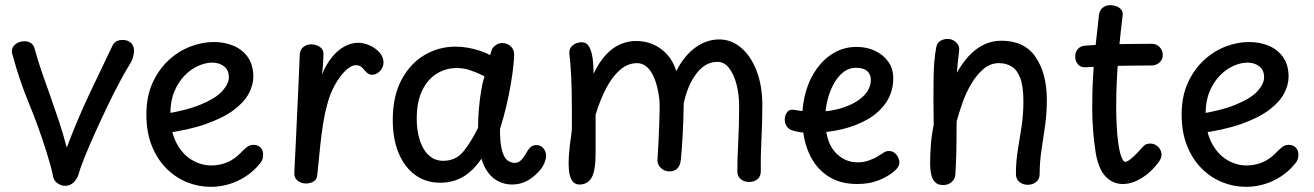

<svg xmlns="http://www.w3.org/2000/svg" viewBox="-20 -706 5100 745"><path d="M30 -489Q28 -494 27 -498Q26 -502 26 -506Q26 -519 33.5 -528Q41 -537 52 -541.5Q63 -546 75 -546Q89 -546 100 -539Q111 -532 115 -515Q127 -470 143 -424.5Q159 -379 175.5 -332.5Q192 -286 208.5 -236.5Q225 -187 239 -133Q260 -189 282 -241Q304 -293 327 -341.5Q350 -390 372.5 -437Q395 -484 417 -530Q422 -541 432.5 -546Q443 -551 455 -551Q470 -551 480 -545.5Q490 -540 495 -530.5Q500 -521 500 -509Q500 -501 498 -491.5Q496 -482 492 -472.5Q488 -463 482 -454Q468 -432 445.5 -390Q423 -348 398 -296Q373 -244 349.5 -192Q326 -140 308.5 -96.5Q291 -53 285 -30Q281 -17 273.5 -7Q266 3 256 9Q246 15 231 15Q218 15 204.5 6Q191 -3 187 -17Q182 -43 174.5 -69Q167 -95 159 -121Q129 -216 91.5 -307Q54 -398 30 -489Z M612 -188 586 -259Q694 -274 755.5 -299Q817 -324 842.5 -352.5Q868 -381 868 -406Q868 -434 849.5 -448.5Q831 -463 803 -463Q778 -463 749.5 -450.5Q721 -438 696.5 -413Q672 -388 656.5 -351Q641 -314 641 -264Q641 -197 664 -152.5Q687 -108 723.5 -86Q760 -64 800 -64Q832 -64 861 -76Q890 -88 914 -113Q925 -125 937 -134.5Q949 -144 963 -144Q975 -144 983.5 -139Q992 -134 996.5 -125.5Q1001 -117 1001 -106Q1001 -96 998.5 -88Q996 -80 989 -72Q965 -42 933.5 -21.5Q902 -1 867.5 9Q833 19 798 19Q750 19 705.5 1Q661 -17 625.5 -52.5Q590 -88 569 -140.5Q548 -193 548 -261Q548 -332 572 -384.5Q596 -437 634.5 -472.5Q673 -508 719 -525.5Q765 -543 810 -543Q852 -543 887 -528Q922 -513 942.5 -483Q963 -453 963 -408Q963 -377 945.5 -343.5Q928 -310 887.5 -279.5Q847 -249 779.5 -225Q712 -201 612 -188Z M1167 6Q1150 6 1135.5 -4.5Q1121 -15 1122 -36Q1125 -88 1127.5 -147Q1130 -206 1133 -266Q1136 -326 1138.5 -384Q1141 -442 1143 -493Q1144 -514 1157.5 -524Q1171 -534 1188 -534Q1200 -534 1211 -529.5Q1222 -525 1229 -516.5Q1236 -508 1235 -494Q1235 -487 1234.5 -476.5Q1234 -466 1233 -451.5Q1232 -437 1229 -417Q1246 -457 1268.5 -484.5Q1291 -512 1317 -526Q1343 -540 1370 -540Q1391 -540 1414 -530Q1437 -520 1452.5 -502.5Q1468 -485 1468 -463Q1468 -451 1461.5 -440Q1455 -429 1445 -422.5Q1435 -416 1423 -416Q1415 -416 1407.5 -421Q1400 -426 1395 -433Q1388 -442 1380.5 -447.5Q1373 -453 1361 -453Q1342 -453 1320 -431.5Q1298 -410 1279 -375.5Q1260 -341 1250 -302Q1240 -266 1233.5 -225Q1227 -184 1222 -135Q1217 -86 1211 -26Q1210 -14 1203 -7Q1196 0 1186.5 3Q1177 6 1167 6Z M1504 -240Q1504 -332 1537.5 -395.5Q1571 -459 1626.5 -492Q1682 -525 1747 -525Q1771 -525 1794 -521Q1817 -517 1839.5 -510Q1862 -503 1882 -492L1887 -510Q1891 -522 1903 -530.5Q1915 -539 1928 -539Q1948 -539 1961.5 -526.5Q1975 -514 1975 -494Q1975 -479 1972 -450.5Q1969 -422 1962.5 -382.5Q1956 -343 1945.5 -298Q1935 -253 1920 -205Q1920 -155 1927 -126Q1934 -97 1947 -85.5Q1960 -74 1979 -74Q1993 -74 2005 -88Q2017 -102 2029 -124Q2034 -132 2041.5 -137.5Q2049 -143 2062 -143Q2078 -143 2088.5 -130.5Q2099 -118 2099 -102Q2099 -91 2094 -77.5Q2089 -64 2081 -53Q2061 -26 2031.5 -8Q2002 10 1967 10Q1941 10 1917 -1Q1893 -12 1875.5 -34.5Q1858 -57 1848 -90Q1816 -43 1777 -20Q1738 3 1688 3Q1632 3 1590.5 -27.5Q1549 -58 1526.5 -112.5Q1504 -167 1504 -240ZM1597 -246Q1597 -210 1604 -180Q1611 -150 1624 -128Q1637 -106 1656 -94Q1675 -82 1699 -82Q1748 -82 1777 -117Q1806 -152 1835 -210Q1835 -249 1838.5 -287Q1842 -325 1847.5 -357Q1853 -389 1860 -410Q1830 -425 1804.5 -433.5Q1779 -442 1753 -442Q1709 -442 1673.5 -419.5Q1638 -397 1617.5 -353.5Q1597 -310 1597 -246Z M2189 -499Q2188 -518 2202 -530Q2216 -542 2238 -542Q2253 -542 2262.5 -530Q2272 -518 2277.5 -491.5Q2283 -465 2283 -420Q2306 -467 2332 -494.5Q2358 -522 2387.5 -534.5Q2417 -547 2449 -547Q2485 -547 2516 -533Q2547 -519 2570 -493Q2593 -467 2604 -430Q2636 -492 2679.5 -522.5Q2723 -553 2771 -553Q2818 -553 2856 -520.5Q2894 -488 2916 -430.5Q2938 -373 2938 -297Q2938 -231 2934.5 -164Q2931 -97 2932 -41Q2932 -22 2919.5 -11Q2907 0 2887 0Q2867 0 2854 -11Q2841 -22 2841 -41Q2841 -91 2844.5 -155.5Q2848 -220 2848 -294Q2848 -341 2837.5 -380Q2827 -419 2808.5 -442.5Q2790 -466 2764 -466Q2716 -466 2681.5 -419.5Q2647 -373 2633 -305Q2632 -242 2629 -184.5Q2626 -127 2622 -88Q2620 -65 2609 -53Q2598 -41 2578 -41Q2558 -41 2544.5 -54Q2531 -67 2531 -83Q2531 -90 2532.5 -111.5Q2534 -133 2535.5 -163Q2537 -193 2538 -224.5Q2539 -256 2539.5 -283Q2540 -310 2538 -324Q2532 -370 2520 -400Q2508 -430 2491 -445.5Q2474 -461 2452 -461Q2416 -461 2385.5 -434.5Q2355 -408 2331.5 -362.5Q2308 -317 2291 -261V-110Q2291 -45 2276 -17.5Q2261 10 2228 10Q2212 10 2202 -2Q2192 -14 2188.5 -39Q2185 -64 2187.5 -102.5Q2190 -141 2198 -194Q2199 -201 2199 -207Q2199 -213 2199 -228.5Q2199 -244 2199 -278Q2199 -352 2196.5 -405.5Q2194 -459 2189 -499Z M3308 -76Q3331 -76 3352 -83.5Q3373 -91 3387 -100Q3404 -111 3411.5 -115.5Q3419 -120 3429 -120Q3443 -120 3452 -112Q3461 -104 3465.5 -94Q3470 -84 3470 -76Q3470 -67 3464.5 -58Q3459 -49 3448 -40Q3422 -19 3387 -5.5Q3352 8 3306 8Q3238 8 3190.5 -24Q3143 -56 3118 -114Q3093 -172 3093 -250Q3093 -303 3107.5 -352.5Q3122 -402 3150 -440.5Q3178 -479 3217 -501.5Q3256 -524 3304 -524Q3343 -524 3375 -509Q3407 -494 3426.5 -467Q3446 -440 3446 -403Q3446 -351 3420 -311Q3394 -271 3349 -244.5Q3304 -218 3247 -204.5Q3190 -191 3129 -191Q3103 -191 3088.5 -192.5Q3074 -194 3054 -200Q3041 -204 3033 -215.5Q3025 -227 3025 -242Q3025 -258 3034.5 -271Q3044 -284 3066 -279Q3081 -277 3097.5 -274.5Q3114 -272 3140 -272Q3202 -272 3251.5 -288.5Q3301 -305 3330 -333Q3359 -361 3359 -396Q3359 -418 3344.5 -430.5Q3330 -443 3302 -443Q3273 -443 3250.5 -424.5Q3228 -406 3213 -377Q3198 -348 3190 -314Q3182 -280 3182 -248Q3182 -160 3218.5 -118Q3255 -76 3308 -76Z M3613 -523Q3616 -540 3629 -547.5Q3642 -555 3657 -555Q3675 -555 3688.5 -543Q3702 -531 3702 -515Q3702 -510 3700 -494Q3698 -478 3696 -459Q3694 -440 3693 -424Q3713 -460 3738.5 -488Q3764 -516 3796 -532Q3828 -548 3866 -548Q3955 -548 3998.5 -484.5Q4042 -421 4042 -317Q4042 -266 4035 -217.5Q4028 -169 4021 -122.5Q4014 -76 4014 -30Q4014 -11 4000.5 0Q3987 11 3968 11Q3949 11 3935.5 0Q3922 -11 3922 -31Q3922 -80 3929.5 -125Q3937 -170 3944 -216Q3951 -262 3951 -312Q3951 -372 3938.5 -404Q3926 -436 3904.5 -448.5Q3883 -461 3856 -461Q3822 -461 3795 -437.5Q3768 -414 3747.5 -378.5Q3727 -343 3713.5 -304Q3700 -265 3692 -235Q3692 -180 3691 -127.5Q3690 -75 3687 -29Q3686 -12 3673 0Q3660 12 3639 12Q3619 12 3608 0.5Q3597 -11 3593 -30Q3589 -49 3589 -71Q3589 -106 3592 -145Q3595 -184 3603 -221Q3602 -278 3602 -323Q3602 -368 3602.5 -403.5Q3603 -439 3605.5 -468Q3608 -497 3613 -523Z M4244 -646Q4246 -666 4258.5 -676Q4271 -686 4289 -686Q4301 -686 4312.5 -681.5Q4324 -677 4331 -668Q4338 -659 4336 -645Q4328 -581 4322.5 -522Q4317 -463 4314 -405Q4311 -347 4311 -285Q4312 -209 4317.5 -163.5Q4323 -118 4331 -98Q4339 -78 4345 -78Q4354 -78 4368 -89.5Q4382 -101 4395.5 -115.5Q4409 -130 4415 -137Q4421 -144 4428.5 -146.5Q4436 -149 4443 -149Q4455 -149 4465 -143Q4475 -137 4481 -127Q4487 -117 4487 -105Q4487 -98 4483.5 -90Q4480 -82 4472 -72Q4452 -46 4428.5 -28Q4405 -10 4382 -1Q4359 8 4337 8Q4298 8 4270.5 -20.5Q4243 -49 4232 -110Q4225 -154 4221.5 -198.5Q4218 -243 4218 -288Q4218 -349 4221 -405Q4224 -461 4230 -519.5Q4236 -578 4244 -646ZM4192 -445Q4173 -444 4162.5 -456.5Q4152 -469 4152 -487Q4152 -504 4162.5 -516Q4173 -528 4192 -529Q4218 -531 4246.5 -532.5Q4275 -534 4306 -534.5Q4337 -535 4373 -535.5Q4409 -536 4450 -536Q4467 -536 4479 -524Q4491 -512 4492 -493Q4492 -475 4479 -463.5Q4466 -452 4450 -452Q4408 -452 4378 -451.5Q4348 -451 4321 -450.5Q4294 -450 4264 -448.5Q4234 -447 4192 -445Z M4629 -188 4603 -259Q4711 -274 4772.5 -299Q4834 -324 4859.5 -352.5Q4885 -381 4885 -406Q4885 -434 4866.5 -448.5Q4848 -463 4820 -463Q4795 -463 4766.5 -450.5Q4738 -438 4713.5 -413Q4689 -388 4673.5 -351Q4658 -314 4658 -264Q4658 -197 4681 -152.5Q4704 -108 4740.5 -86Q4777 -64 4817 -64Q4849 -64 4878 -76Q4907 -88 4931 -113Q4942 -125 4954 -134.5Q4966 -144 4980 -144Q4992 -144 5000.5 -139Q5009 -134 5013.5 -125.5Q5018 -117 5018 -106Q5018 -96 5015.5 -88Q5013 -80 5006 -72Q4982 -42 4950.5 -21.5Q4919 -1 4884.5 9Q4850 19 4815 19Q4767 19 4722.5 1Q4678 -17 4642.5 -52.5Q4607 -88 4586 -140.5Q4565 -193 4565 -261Q4565 -332 4589 -384.5Q4613 -437 4651.5 -472.5Q4690 -508 4736 -525.5Q4782 -543 4827 -543Q4869 -543 4904 -528Q4939 -513 4959.5 -483Q4980 -453 4980 -408Q4980 -377 4962.5 -343.5Q4945 -310 4904.5 -279.5Q4864 -249 4796.5 -225Q4729 -201 4629 -188Z"/></svg>

Font: Playpen Sans
Style: Regular
Weight: 400
Designer: Laura Meseguer, Veronika Burian, José Scaglione, Kostas Bartsokas, Vera Evstafieva, Tom Grace, Yorlmar Campos
Foundry: TypeTogether
Version: Version 2.000